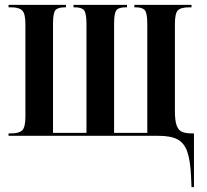

<svg xmlns="http://www.w3.org/2000/svg" viewBox="-20 -556 848 786"><path d="M762 164Q759 100 746.5 64.5Q734 29 706.5 14.5Q679 0 629 0H15V-10H27Q58 -10 71 -22.5Q84 -35 84 -79V-457Q84 -500 71 -513Q58 -526 27 -526H15V-536H250V-526H246Q216 -526 206.5 -514Q197 -502 197 -457V-12H334V-457Q334 -501 324.5 -513.5Q315 -526 287 -526H281V-536H500V-526H494Q465 -526 456 -513.5Q447 -501 447 -457V-12H583V-457Q583 -501 573.5 -513.5Q564 -526 536 -526H530V-536H764V-526H754Q720 -526 708 -513.5Q696 -501 696 -457V-101Q696 -61 703.5 -41.5Q711 -22 726 -16Q741 -10 763 -10H774V210H764Z"/></svg>

Font: Noto Serif Display ExtraCondensed SemiBold
Style: Regular
Weight: 600
Width: 2
Designer: Monotype Design Team
Foundry: Monotype Imaging Inc.
Version: Version 2.009